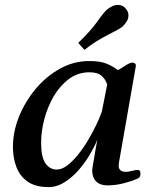

<svg xmlns="http://www.w3.org/2000/svg" viewBox="-20 -741 629 775"><path d="M175.8 14.2Q124 14.2 92.5 -7.3Q61 -28.8 46.6 -65.9Q32.2 -103 32.2 -148.4Q32.2 -209 56.6 -269.8Q81.1 -330.6 123.5 -381.6Q166 -432.6 221.7 -463.6Q277.3 -494.6 340.3 -494.6Q383.8 -494.6 408.7 -484.6Q433.6 -474.6 456.1 -458Q471.7 -466.8 488 -477.5Q504.4 -488.3 515.6 -488.3Q520.5 -488.3 524.7 -485.1Q528.8 -481.9 528.3 -474.1L460 -84Q459 -76.2 459 -71.8Q459 -60.5 466.1 -54Q473.1 -47.4 487.8 -47.4Q498 -47.4 513.2 -51.3Q528.3 -55.2 534.7 -55.2Q539.6 -55.2 543.2 -52.5Q546.9 -49.8 546.9 -40Q546.9 -32.7 543.9 -27.3Q541 -22 534.7 -19.5Q513.7 -10.3 480.2 -1.5Q446.8 7.3 414.1 7.3Q383.8 7.3 367.9 -8.8Q352.1 -24.9 352.1 -53.7Q352.1 -57.1 354.5 -71.8Q356.9 -86.4 360.4 -106.4Q363.8 -126.5 367.2 -146Q370.6 -165.5 373 -177.7Q363.8 -153.3 344.7 -120.6Q325.7 -87.9 299.6 -57.1Q273.4 -26.4 241.7 -6.1Q210 14.2 175.8 14.2ZM209 -56.6Q229.5 -56.6 251.2 -73Q272.9 -89.4 294.4 -116Q315.9 -142.6 334.7 -174.1Q353.5 -205.6 368.2 -236.1Q382.8 -266.6 391.1 -290.5L412.6 -399.4Q406.7 -419.9 390.6 -434.6Q374.5 -449.2 341.3 -449.2Q294.9 -449.2 258.5 -422.4Q222.2 -395.5 197 -352.5Q171.9 -309.6 158.9 -260Q146 -210.4 146 -164.6Q146 -106.4 163.6 -81.5Q181.2 -56.6 209 -56.6ZM320.8 -539.6 295.9 -567.9Q345.2 -615.2 372.6 -653.8Q399.9 -692.4 412.6 -703.1Q421.9 -710.4 433.1 -715.8Q444.3 -721.2 456.5 -721.2Q465.3 -721.2 473.9 -717.3Q482.4 -713.4 488.8 -704.6Q498.5 -693.4 498.5 -679.2Q498.5 -665.5 491 -653.8Q483.4 -642.1 473.6 -632.8Q464.8 -625.5 441.4 -613.8Q418 -602.1 386.2 -584.2Q354.5 -566.4 320.8 -539.6Z"/></svg>

Font: Gelasio Medium
Style: Italic
Weight: 500
Italic angle: -8.5°
Designer: Eben Sorkin
Foundry: Eben Sorkin
Version: Version 1.008